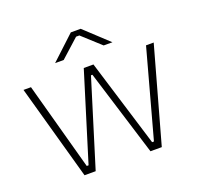

<svg xmlns="http://www.w3.org/2000/svg" viewBox="-125 -851 1022 988"><g transform="rotate(-20 386.5 -357.5)"><path d="M544 -594 414 -715H360L230 -594H277L378 -685H396L496 -594ZM175 0H236L382 -472H390L536 0H598L743 -520H701L570 -41H560L413 -520H360L212 -41H202L71 -520H30Z"/></g></svg>

Font: Fixel Text ExtraLight
Style: Regular
Weight: 200
Width: 4
Designer: AlfaBravo + MacPaw
Foundry: Kyrylo Tkachov, Marchela Mozhyna, Serhii Makarenko, Maria Weinstein, Zakhar Kryvoshyya
Version: Version 1.211